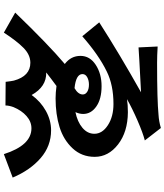

<svg xmlns="http://www.w3.org/2000/svg" viewBox="54 -888 891 1040"><g transform="rotate(90 500.0 -368.5)"><path d="M438.5 -404.3Q416 -404.3 398.9 -395Q381.8 -385.7 381.8 -369.1Q381.8 -334 458 -326.2Q492.2 -345.7 492.2 -371.1Q492.2 -385.7 477.5 -395Q462.9 -404.3 438.5 -404.3ZM673.8 -793.9 741.2 -707Q700.2 -696.3 634.8 -668Q569.3 -639.6 517.6 -610.4Q547.9 -615.2 588.9 -615.2Q695.3 -614.3 762.7 -562Q830.1 -509.8 830.1 -435.5Q830.1 -365.2 784.2 -315.9Q738.3 -266.6 668.9 -245.1Q599.6 -223.6 513.7 -223.6Q482.4 -223.6 446.3 -228.5Q432.6 -218.8 407.7 -199.7Q382.8 -180.7 373 -172.9Q450.2 -174.8 495.1 -93.8Q530.3 -142.6 581.1 -170.9Q631.8 -199.2 686.5 -199.2Q771.5 -199.2 836.9 -142.6Q902.3 -85.9 942.4 8.8L815.4 56.6Q767.6 -92.8 675.8 -92.8Q639.6 -92.8 609.4 -66.4Q579.1 -40 560.5 4.9Q551.8 29.3 551.8 47.9L423.8 46.9Q419.9 13.7 417 2Q392.6 -86.9 320.3 -86.9Q277.3 -86.9 239.7 -49.8Q202.1 -12.7 157.2 56.6L48.8 -4.9Q222.7 -185.5 327.1 -273.4Q283.2 -306.6 283.2 -358.4Q283.2 -409.2 331.5 -440.9Q379.9 -472.7 447.3 -472.7Q516.6 -472.7 557.1 -444.3Q597.7 -416 597.7 -373Q597.7 -352.5 587.9 -331.1Q640.6 -341.8 672.9 -369.1Q705.1 -396.5 705.1 -433.6Q705.1 -476.6 658.7 -506.8Q612.3 -537.1 543.9 -537.1Q441.4 -537.1 368.2 -501Q279.3 -458 176.8 -368.2L101.6 -460Q270.5 -568.4 480.5 -686.5Q256.8 -674.8 237.3 -672.9L232.4 -776.4Q282.2 -773.4 320.3 -773.4Q524.4 -773.4 602.5 -781.2Q637.7 -783.2 673.8 -793.9Z"/></g></svg>

Font: Nasu
Style: Bold
Weight: 700
Designer: Ryoko NISHIZUKA (kana &amp; ideographs); Paul D. Hunt (Latin, Greek &amp; Cyrillic); Wenlong ZHANG (bopomofo); Sandoll C
Version: Version 2014.1215